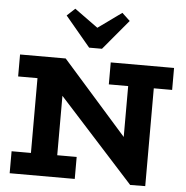

<svg xmlns="http://www.w3.org/2000/svg" viewBox="-63 -1037 1068 1105"><g transform="rotate(5 471.5 -484.5)"><path d="M500 -759.8H425.8L280.8 -933.1L327.1 -976.1L462.9 -877.9L599.1 -976.1L645 -933.1ZM922.9 -686V-559.1H816.9V5.9L730 6.8L296.9 -470.2V-127H409.2V0H33.2V-127H145V-559.1H33.2V-686H296.9L668.9 -265.1V-559.1H557.1V-686Z"/></g></svg>

Font: BioRhyme ExtraBold
Style: Regular
Weight: 800
Designer: Aoife Mooney
Foundry: Aoife Mooney Type
Version: Version 1.500;PS 001.500;hotconv 1.0.88;makeotf.lib2.5.64775